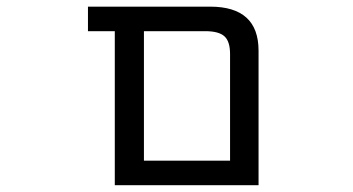

<svg xmlns="http://www.w3.org/2000/svg" viewBox="-20 -544 1040 566"><path d="M397.5 2H318.4V-452.1H239.3V-524.4H599.6Q742.2 -524.4 742.2 -394.5V2ZM658.2 -384.8Q658.2 -421.9 641.6 -437Q625 -452.1 585 -452.1H404.3V-70.3H658.2Z"/></svg>

Font: Gen Shin Gothic Monospace Regular
Style: Regular
Weight: 400
Designer: [Source Han Sans]
Ryoko NISHIZUKA  (kana & ideographs); Paul D. Hunt (Latin, Greek & Cyrillic); Wenlong ZHANG  (bopomofo
Version: Version 1.002.20150607